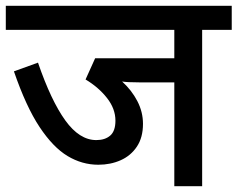

<svg xmlns="http://www.w3.org/2000/svg" viewBox="-20 -642 819 662"><path d="M677 -539V0H581V-358H459Q418 -358 401 -361Q434 -331 453.5 -293.5Q473 -256 473 -215Q473 -168 452 -136.5Q431 -105 396 -89.5Q361 -74 319 -74Q263 -74 213 -104Q163 -134 116.5 -204Q70 -274 28 -396L111 -426Q156 -295 205 -227Q254 -159 312 -159Q342 -159 360 -174.5Q378 -190 378 -226Q378 -267 349 -304Q320 -341 275 -368L308 -441H581V-539H0V-622H779V-539Z"/></svg>

Font: Noto Sans Medium
Style: Regular
Weight: 500
Designer: Monotype Design Team
Foundry: Monotype Imaging Inc.
Version: Version 2.007